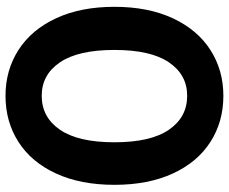

<svg xmlns="http://www.w3.org/2000/svg" viewBox="-88 -742 842 707"><g transform="rotate(90 333.5 -389.0)"><path d="M5.6 -388.9Q5.6 -513.3 47.8 -603.9Q90 -694.4 164.4 -742.2Q238.9 -790 333.3 -790Q428.9 -790 503.3 -742.2Q577.8 -694.4 619.4 -603.9Q661.1 -513.3 661.1 -388.9Q661.1 -264.4 619.4 -173.9Q577.8 -83.3 503.3 -35.6Q428.9 12.2 333.3 12.2Q238.9 12.2 164.4 -35.6Q90 -83.3 47.8 -173.9Q5.6 -264.4 5.6 -388.9ZM504.4 -388.9Q504.4 -522.2 458.3 -589.4Q412.2 -656.7 333.3 -656.7Q255.6 -656.7 210 -589.4Q164.4 -522.2 164.4 -388.9Q164.4 -255.6 210 -188.3Q255.6 -121.1 333.3 -121.1Q412.2 -121.1 458.3 -188.3Q504.4 -255.6 504.4 -388.9Z"/></g></svg>

Font: Paperlogy 7 Bold
Style: Regular
Weight: 700
Designer: redesigned by Lee Juim, glyphs from Gmarket Sans & Montserrat
Foundry: PT&
Version: Version 1.001